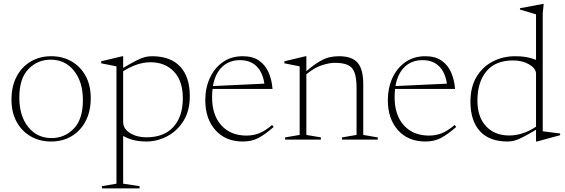

<svg xmlns="http://www.w3.org/2000/svg" viewBox="-20 -730 2952 1004"><path d="M247 10Q188 10 141 -16.8Q94 -43.5 67 -92.8Q40 -142 40 -208.5Q40 -278.5 66.8 -329.5Q93.5 -380.5 140.5 -408.2Q187.5 -436 247.5 -436Q307 -436 353.8 -409.2Q400.5 -382.5 427.5 -333.5Q454.5 -284.5 454.5 -217.5Q454.5 -147.5 427.8 -96.5Q401 -45.5 354.2 -17.8Q307.5 10 247 10ZM249.5 -8Q318 -8 365.8 -57.2Q413.5 -106.5 413.5 -206Q413.5 -302 367 -360Q320.5 -418 245 -418Q176.5 -418 128.8 -369Q81 -320 81 -220Q81 -124 127.5 -66Q174 -8 249.5 -8Z M710 243.5V255H513V243.5L589 230.5V-383L509 -399V-409.5L620 -436H624V-375Q669 -401.5 695.2 -414.5Q721.5 -427.5 738.8 -431.8Q756 -436 775 -436Q871.5 -436 922 -382Q972.5 -328 972.5 -228Q972.5 -149 938.5 -96Q904.5 -43 852.5 -16.5Q800.5 10 746 10Q673 10 624 -19.5V230.5ZM936 -216.5Q936 -306.5 889.8 -355.5Q843.5 -404.5 766 -404.5Q699.5 -404.5 624 -357.5V-91.5Q624 -57 659.5 -34.5Q695 -12 745.5 -12Q837 -12 886.5 -66Q936 -120 936 -216.5Z M1249.5 -436Q1302 -436 1335 -412.8Q1368 -389.5 1384.8 -350.8Q1401.5 -312 1405 -265H1091.5Q1089 -244 1089 -221Q1089 -128 1137.5 -74.5Q1186 -21 1269 -21Q1304 -21 1334.5 -32.8Q1365 -44.5 1403 -76.5L1411 -66Q1365.5 -26.5 1330.8 -8.2Q1296 10 1249.5 10Q1160 10 1106.8 -49.2Q1053.5 -108.5 1053.5 -206.5Q1053.5 -269.5 1077.2 -321.8Q1101 -374 1145 -405Q1189 -436 1249.5 -436ZM1235 -415.5Q1179 -415.5 1142 -380.8Q1105 -346 1093.5 -280L1362.5 -292.5Q1354 -351.5 1321.5 -383.5Q1289 -415.5 1235 -415.5Z M1768.5 -11.5 1844.5 -24.5V-269.5Q1844.5 -321 1834.2 -349.8Q1824 -378.5 1799.2 -390Q1774.5 -401.5 1730.5 -401.5Q1703 -401.5 1664 -389.2Q1625 -377 1582 -341.5V-24.5L1658 -11.5V0H1471V-11.5L1547 -24.5V-383L1467 -399V-409.5L1578 -436H1582V-357.5Q1622.5 -392.5 1651.8 -409.2Q1681 -426 1704.5 -431Q1728 -436 1751.5 -436Q1821.5 -436 1850.5 -401.5Q1879.5 -367 1879.5 -290.5V-24.5L1955.5 -11.5V0H1768.5Z M2204 -436Q2256.5 -436 2289.5 -412.8Q2322.5 -389.5 2339.2 -350.8Q2356 -312 2359.5 -265H2046Q2043.5 -244 2043.5 -221Q2043.5 -128 2092 -74.5Q2140.5 -21 2223.5 -21Q2258.5 -21 2289 -32.8Q2319.5 -44.5 2357.5 -76.5L2365.5 -66Q2320 -26.5 2285.2 -8.2Q2250.5 10 2204 10Q2114.5 10 2061.2 -49.2Q2008 -108.5 2008 -206.5Q2008 -269.5 2031.8 -321.8Q2055.5 -374 2099.5 -405Q2143.5 -436 2204 -436ZM2189.5 -415.5Q2133.5 -415.5 2096.5 -380.8Q2059.5 -346 2048 -280L2317 -292.5Q2308.5 -351.5 2276 -383.5Q2243.5 -415.5 2189.5 -415.5Z M2909 -23 2787.5 10H2783V-51.5Q2738 -25 2712.5 -12Q2687 1 2669.8 5.5Q2652.5 10 2634 10Q2539 10 2489.5 -44.2Q2440 -98.5 2440 -198Q2440 -274.5 2471.5 -327.5Q2503 -380.5 2556.2 -408.2Q2609.5 -436 2674.5 -436Q2704.5 -436 2729.5 -432Q2754.5 -428 2783 -417V-655L2699 -680V-687L2819 -709.5H2823L2818 -660V-43.5L2909 -32ZM2783 -344.5Q2783 -371.5 2747.5 -392.8Q2712 -414 2663 -414Q2571 -414 2523.8 -357.5Q2476.5 -301 2476.5 -204Q2476.5 -118 2521.8 -69.8Q2567 -21.5 2643 -21.5Q2675.5 -21.5 2710.2 -32Q2745 -42.5 2783 -67.5Z"/></svg>

Font: Newsreader 16pt ExtraLight
Style: Regular
Weight: 275
Designer: Hugues Gentile
Foundry: Production Type
Version: Version 1.003; ttfautohint (v1.8.3)